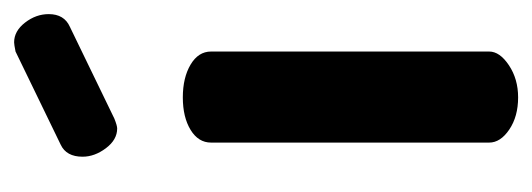

<svg xmlns="http://www.w3.org/2000/svg" viewBox="-261 -493 754 272"><g transform="rotate(-90 116.0 -357.0)"><path d="M30 -617Q30 -640 47 -648L179 -712Q189 -714 192 -714Q208 -714 220 -698.5Q232 -683 232 -665Q232 -643 214 -635L84 -572Q74 -568 70 -568Q54 -568 42 -584Q30 -600 30 -617ZM50 -41V-435Q50 -453 68 -464Q86 -475 114 -475Q142 -475 160.5 -464Q179 -453 179 -435V-41Q179 -26 159.5 -13Q140 0 114 0Q87 0 68.5 -12.5Q50 -25 50 -41Z"/></g></svg>

Font: Terminal Dosis
Style: Bold
Weight: 700
Designer: EdgarTolentino, PabloImpallari, IginoMarini
Foundry: EdgarTolentino, PabloImpallari, IginoMarini
Version: Version 1.006